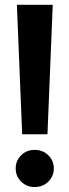

<svg xmlns="http://www.w3.org/2000/svg" viewBox="-20 -752 283 782"><path d="M173.3 -205.1H70.3L48.8 -732.4H194.8ZM121.1 9.8Q88.4 9.8 66.2 -12.2Q43.9 -34.2 43.9 -65.9Q43.9 -97.7 66.2 -119.6Q88.4 -141.6 121.1 -141.6Q154.3 -141.6 176.8 -119.6Q199.2 -97.7 199.2 -65.9Q199.2 -34.2 176.8 -12.2Q154.3 9.8 121.1 9.8Z"/></svg>

Font: Kumbh Sans Black
Style: Regular
Weight: 900
Version: Version 1.005